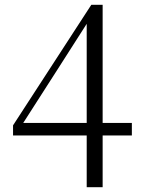

<svg xmlns="http://www.w3.org/2000/svg" viewBox="-20 -756 587 795"><path d="M339 19V-213V-225V-681H329L365 -698L216 -465L64 -228L71 -259V-247H526V-195H34V-237L358 -736H405V19Z"/></svg>

Font: Noto Serif KR ExtraLight Light
Style: Regular
Weight: 300
Version: Version 2.003-H1;hotconv 1.1.1;makeotfexe 2.6.0